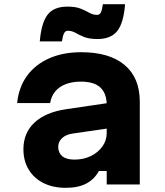

<svg xmlns="http://www.w3.org/2000/svg" viewBox="-20 -884 790 920"><path d="M501.8 -390.9V-269.3L327.9 -244Q296 -239.3 277.5 -222.2Q259 -205.2 259 -180.1Q259 -151.8 278.5 -135.5Q297.9 -119.2 336.5 -119.2Q380.3 -119.2 415.2 -136.3Q450.2 -153.3 470.7 -182.2Q491.3 -211 491.3 -246.4V-380Q491.3 -436.3 461 -464.6Q430.8 -492.9 368 -492.9Q326.4 -492.9 294.7 -480.7Q263.1 -468.4 244.3 -445.5Q225.5 -422.6 220.2 -390H62.2Q69.7 -465.9 109.4 -520.5Q149.1 -575.1 215.6 -604.5Q282.1 -633.8 369 -633.8Q504.4 -633.8 577.1 -572.6Q649.8 -511.4 649.8 -396.9V0H491.3V-64.5H453.8Q432.5 -25.2 393.7 -4.6Q354.9 16 295.1 16Q233.7 16 187.9 -7.1Q142.2 -30.2 117.2 -72Q92.2 -113.7 92.2 -168.9Q92.2 -247.4 145.3 -296.7Q198.4 -346.1 296.1 -360.6ZM170.6 -685.5Q178.4 -775.9 208.5 -814.1Q238.6 -852.3 303 -852.3Q343 -852.3 367.1 -842.4Q391.2 -832.5 408.4 -822.6Q425.5 -812.7 445.5 -812.7Q457.3 -812.7 463.1 -824.3Q469 -835.8 473 -863.8H579.3Q572.3 -773.7 541.8 -735.3Q511.4 -697 447 -697Q407 -697 382.8 -706.9Q358.7 -716.8 341.6 -726.7Q324.5 -736.6 304.5 -736.6Q293.7 -736.6 287.3 -725.2Q280.9 -713.8 276.9 -685.5Z"/></svg>

Font: Martian Mono SemiExpanded
Style: Regular
Weight: 400
Width: 6
Monospace: yes
Designer: Roman Shamin
Foundry: Evil Martians
Version: Version 1.000